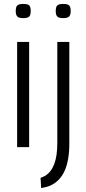

<svg xmlns="http://www.w3.org/2000/svg" viewBox="-20 -747 439 975"><path d="M98 -655Q76 -655 68 -663Q60 -671 60 -691Q60 -712 68 -719.5Q76 -727 98 -727Q121 -727 128.5 -719.5Q136 -712 136 -691Q136 -671 128.5 -663Q121 -655 98 -655ZM67 0V-534H128V0ZM332 -534V-18Q332 69 307.5 122Q283 175 232 197Q226 199 218.5 201.5Q211 204 203.5 205Q196 206 189 208L186 156Q192 154 197.5 151.5Q203 149 209 146Q240 127 255.5 86Q271 45 271 -21V-534ZM301 -655Q279 -655 271 -663Q263 -671 263 -691Q263 -712 271 -719.5Q279 -727 301 -727Q323 -727 331 -719.5Q339 -712 339 -691Q339 -671 331 -663Q323 -655 301 -655Z"/></svg>

Font: Georama ExtraCondensed Thin Light
Style: Regular
Weight: 300
Version: Version 1.001